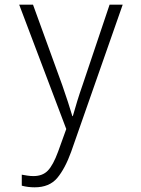

<svg xmlns="http://www.w3.org/2000/svg" viewBox="-20 -552 603 820"><path d="M128 248Q99 248 73 241V194Q84 196 97 198Q110 200 123 200Q162 200 184.5 176.5Q207 153 228 96L263 -1L62 -532H121L246 -188Q260 -148 270 -117Q280 -86 289 -56H291Q300 -88 310 -120.5Q320 -153 333 -190L448 -532H504L284 96Q258 168 224.5 208Q191 248 128 248Z"/></svg>

Font: Noto Sans Mono SemiCondensed Light
Style: Regular
Weight: 300
Width: 4
Designer: Monotype Design Team
Foundry: Monotype Imaging Inc.
Version: Version 2.014; ttfautohint (v1.8.4.7-5d5b)